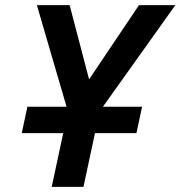

<svg xmlns="http://www.w3.org/2000/svg" viewBox="-20 -730 705 750"><path d="M182 0 227 -210H65L87 -313H240L124 -710H252L328 -420L523 -710H665L382 -313H535L513 -210H351L306 0Z"/></svg>

Font: Geist Mono SemiBold
Style: Italic
Weight: 600
Italic angle: -12°
Monospace: yes
Designer: Basement.studio, Andrés Briganti, Mateo Zaragoza
Foundry: Basement.studio, Vercel, Andrés Briganti, Guido Ferreyra, Mateo Zaragoza
Version: Version 1.500; ttfautohint (v1.8.4.7-5d5b)